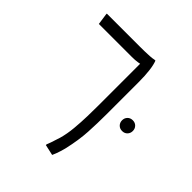

<svg xmlns="http://www.w3.org/2000/svg" viewBox="-118 -826 1363 1363"><g transform="rotate(-45 564.0 -144.0)"><path d="M66 -150H74Q85 -145 105 -138Q125 -131 145 -125Q165 -119 176 -115Q229 -100 293.5 -94Q358 -88 419.5 -86.5Q481 -85 524 -85H986L952 -64Q948 -78 944 -103.5Q940 -129 940 -160V-492L1024 -504H1032V-172Q1032 -152 1032.5 -126Q1033 -100 1034.5 -75Q1036 -50 1040 -32V-24Q1010 -12 960.5 -6Q911 0 848 0H524Q434 0 345 -5Q256 -10 147 -35Q128 -40 110 -45.5Q92 -51 76.5 -57Q61 -63 48 -69ZM519 162Q519 138 534.5 123Q550 108 573 108Q596 108 611.5 123Q627 138 627 162Q627 186 611.5 201Q596 216 573 216Q550 216 534.5 201Q519 186 519 162Z"/></g></svg>

Font: Kufam
Style: Regular
Weight: 400
Designer: Wael Morcos, Artur Schmal
Foundry: Original Type
Version: Version 1.301; ttfautohint (v1.8.3)